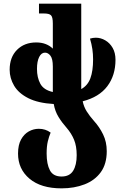

<svg xmlns="http://www.w3.org/2000/svg" viewBox="-20 -780 668 1054"><path d="M614 -452Q614 -366 569 -306.5Q524 -247 434 -224Q440 -194 456 -168.5Q472 -143 496 -116Q526 -83 546 -42Q566 -1 566 50Q566 120 533.5 165Q501 210 444.5 232Q388 254 318 254Q205 254 142 201Q79 148 79 63Q79 16 95.5 -14Q112 -44 138 -58.5Q164 -73 193 -73Q230 -73 258 -52Q249 -31 242.5 -4Q236 23 236 63Q236 121 254 155Q272 189 318 189Q362 189 381.5 157.5Q401 126 401 72Q401 22 386.5 -13Q372 -48 346 -78Q321 -106 301.5 -137.5Q282 -169 275 -209Q189 -214 135.5 -241Q82 -268 57.5 -309.5Q33 -351 33 -397Q33 -466 73.5 -506.5Q114 -547 179 -547Q208 -547 231 -538Q254 -529 270 -513V-651Q270 -686 260 -696Q250 -706 222 -706H194V-760H426V-291Q461 -310 476 -350Q491 -390 491 -454Q491 -483 487 -510.5Q483 -538 474 -568Q490 -573 506 -573Q533 -573 558 -558.5Q583 -544 598.5 -517Q614 -490 614 -452ZM183 -402Q183 -354 201.5 -320Q220 -286 270 -275V-415Q270 -457 257 -474Q244 -491 227 -491Q207 -491 195 -467Q183 -443 183 -402Z"/></svg>

Font: Noto Serif Georgian Condensed ExtraBold
Style: Regular
Weight: 800
Width: 3
Designer: Monotype Design Team, Akaki Razmadze
Foundry: Google LLC
Version: Version 2.003; ttfautohint (v1.8.4.7-5d5b)